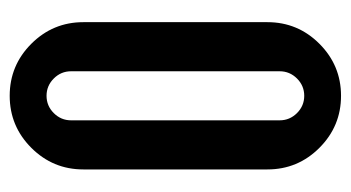

<svg xmlns="http://www.w3.org/2000/svg" viewBox="-178 -520 699 382"><g transform="rotate(-90 171.0 -329.5)"><path d="M170.9 -659.2Q231.4 -659.2 274.4 -616.2Q317.4 -573.2 317.4 -512.7V-146.5Q317.4 -85.9 274.4 -43Q231.4 0 170.9 0Q110.4 0 67.4 -43Q24.4 -85.9 24.4 -146.5V-512.7Q24.4 -573.2 67.4 -616.2Q110.4 -659.2 170.9 -659.2ZM219.7 -537.1Q219.7 -557.1 205.3 -571.5Q190.9 -585.9 170.9 -585.9Q150.9 -585.9 136.5 -571.5Q122.1 -557.1 122.1 -537.1V-122.1Q122.1 -102.1 136.5 -87.6Q150.9 -73.2 170.9 -73.2Q190.9 -73.2 205.3 -87.6Q219.7 -102.1 219.7 -122.1Z"/></g></svg>

Font: Alegre Sans
Style: Regular
Weight: 400
Width: 3
Designer: GrandChaos9000
Version: Version 1.2.6 - August 1, 2014